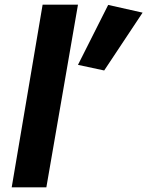

<svg xmlns="http://www.w3.org/2000/svg" viewBox="-20 -800 629 820"><path d="M162 -780 30 0H178L313 -780ZM442 -779 313 -523 425 -499 589 -746Z"/></svg>

Font: Jost
Style: Bold Italic
Weight: 700
Italic angle: -5°
Version: Version 3.710